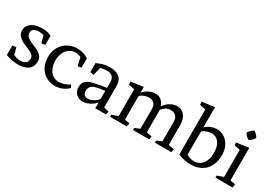

<svg xmlns="http://www.w3.org/2000/svg" viewBox="3 -1552 3298 2368"><g transform="rotate(30 1652.5 -368.5)"><path d="M44.9 -158.2 97.2 -167 124 -67.9Q149.9 -57.1 169.9 -51Q189.9 -44.9 219.2 -44.9Q264.2 -44.9 292.7 -64.9Q321.3 -85 322.3 -129.9Q323.2 -159.2 303.7 -177.5Q284.2 -195.8 254.2 -210.4Q224.1 -225.1 189.7 -238Q155.3 -251 125.2 -270Q95.2 -289.1 75.2 -315.9Q55.2 -342.8 55.2 -384.8Q55.2 -423.8 74.2 -450.9Q93.3 -478 123 -495.1Q152.8 -512.2 190.4 -519.5Q228 -526.9 264.2 -526.9Q307.1 -526.9 342.5 -517.8Q377.9 -508.8 393.1 -494.1V-369.1L340.8 -359.9L314 -461.9Q296.9 -466.8 283 -469.5Q269 -472.2 245.1 -472.2Q226.1 -472.2 208.5 -468.5Q190.9 -464.8 177.5 -457Q164.1 -449.2 156 -435.1Q147.9 -420.9 147.9 -399.9Q147.9 -370.1 168 -350.6Q188 -331.1 217.5 -315.9Q247.1 -300.8 282 -287.4Q316.9 -273.9 346.4 -255.9Q376 -237.8 396 -211.4Q416 -185.1 416 -145Q416 -101.1 399.4 -71Q382.8 -41 355 -22.9Q327.1 -4.9 291.5 2.4Q255.9 9.8 218.3 9.8Q168.9 9.8 123 0Q77.1 -9.8 44.9 -23.9Z M842.8 -457Q799.8 -474.1 764.6 -474.1Q726.6 -474.1 695.6 -458Q664.6 -441.9 642.6 -414.6Q620.6 -387.2 608.2 -349.1Q595.7 -311 595.7 -267.1Q595.7 -227.1 605.7 -189Q615.7 -150.9 636.7 -120.8Q657.7 -90.8 689.7 -73Q721.7 -55.2 765.6 -55.2Q799.8 -55.2 840.1 -68.1Q880.4 -81.1 911.6 -104L933.6 -65.9Q893.6 -27.8 845.5 -8.3Q797.4 11.2 746.6 11.2Q695.8 11.2 650.1 -6.8Q604.5 -24.9 570.1 -59.6Q535.6 -94.2 515.6 -144.5Q495.6 -194.8 495.6 -259.8Q495.6 -324.2 518.1 -374Q540.5 -423.8 577.6 -458.5Q614.7 -493.2 662.6 -511Q710.4 -528.8 761.7 -528.8Q802.7 -528.8 842.5 -517.3Q882.3 -505.9 920.4 -481.9V-349.1L870.6 -338.9Z M1317.4 0V-81.1Q1302.2 -63 1280.8 -46.9Q1259.3 -30.8 1235.4 -18.3Q1211.4 -5.9 1187 1Q1162.6 7.8 1140.6 7.8Q1113.3 7.8 1089.4 -0.5Q1065.4 -8.8 1047.4 -25.9Q1029.3 -43 1018.3 -66.9Q1007.3 -90.8 1007.3 -123Q1007.3 -172.9 1033 -204.3Q1058.6 -235.8 1123.5 -252.9Q1172.4 -266.1 1217.8 -274.7Q1263.2 -283.2 1317.4 -289.1V-371.1Q1317.4 -398.9 1309.3 -418.5Q1301.3 -438 1287.4 -450.4Q1273.4 -462.9 1254.9 -468.5Q1236.3 -474.1 1215.3 -474.1Q1192.4 -474.1 1168.5 -470.9Q1144.5 -467.8 1121.6 -460L1093.3 -346.2L1041.5 -355V-484.9Q1080.6 -502 1125 -515.4Q1169.4 -528.8 1220.2 -528.8Q1259.3 -528.8 1293.5 -521Q1327.6 -513.2 1353 -494.6Q1378.4 -476.1 1392.8 -445.6Q1407.2 -415 1407.2 -370.1V-63L1479.5 -45.9L1469.2 0ZM1107.4 -130.9Q1107.4 -106.9 1113.5 -92.5Q1119.6 -78.1 1130.1 -69.6Q1140.6 -61 1154.1 -58.1Q1167.5 -55.2 1182.6 -55.2Q1200.2 -55.2 1220.2 -62.5Q1240.2 -69.8 1258.8 -80.8Q1277.3 -91.8 1293 -106Q1308.6 -120.1 1317.4 -132.8V-247.1Q1285.6 -243.2 1253.4 -238.5Q1221.2 -233.9 1189.5 -225.1Q1142.6 -211.9 1125 -187Q1107.4 -162.1 1107.4 -130.9Z M2093.8 -44.9 2083.5 0H1854.5V-29.8L1926.8 -60.1V-339.8Q1926.8 -397 1897.7 -421.9Q1868.7 -446.8 1827.6 -446.8Q1795.9 -446.8 1760.3 -432.9Q1724.6 -418.9 1704.6 -396V-62L1775.9 -47.9L1765.6 0H1528.8V-29.8L1615.7 -60.1V-442.9L1532.7 -459L1527.8 -502.9L1704.6 -526.9V-444.8Q1738.8 -486.8 1785.6 -507.8Q1832.5 -528.8 1874.5 -528.8Q1919.4 -528.8 1952.6 -503.4Q1985.8 -478 2003.9 -424.8Q2036.6 -472.2 2085.2 -500.5Q2133.8 -528.8 2181.6 -528.8Q2211.9 -528.8 2238.8 -517.3Q2265.6 -505.9 2285.6 -482.4Q2305.7 -459 2317.1 -423.6Q2328.6 -388.2 2328.6 -339.8V-62L2409.7 -44.9L2399.9 0H2166.5V-29.8L2238.8 -60.1V-339.8Q2238.8 -368.2 2230.2 -388.7Q2221.7 -409.2 2207.3 -422.1Q2192.9 -435.1 2174.8 -440.9Q2156.7 -446.8 2137.7 -446.8Q2097.7 -446.8 2067.6 -428.5Q2037.6 -410.2 2016.6 -381.8V-62Z M2500 -666 2417 -682.1 2411.6 -726.1 2589.8 -750V-462.9Q2627.9 -497.1 2668.5 -512.5Q2709 -527.8 2748 -527.8Q2790 -527.8 2828.4 -511Q2866.7 -494.1 2896.2 -461.7Q2925.8 -429.2 2942.9 -383.5Q2960 -337.9 2960 -280.8Q2960 -205.1 2938 -149.7Q2916 -94.2 2877.9 -58.1Q2839.8 -22 2788.3 -4.4Q2736.8 13.2 2677.7 13.2Q2635.7 13.2 2587.4 3.7Q2539.1 -5.9 2500 -25.9ZM2589.8 -70.8Q2647 -42 2696.8 -42Q2734.9 -42 2765.4 -57.6Q2795.9 -73.2 2816.9 -101.1Q2837.9 -128.9 2849.4 -168Q2860.8 -207 2860.8 -252.9Q2860.8 -345.2 2821.8 -398.2Q2782.7 -451.2 2716.8 -451.2Q2658.7 -451.2 2589.8 -407.2Z M3206.5 -62 3281.7 -47.9 3271.5 0H3028.8V-29.8L3116.7 -60.1V-446.8L3035.6 -461.9L3030.8 -502.9L3206.5 -526.9ZM3083.5 -672.9Q3108.9 -716.8 3153.8 -742.2Q3197.8 -719.2 3220.7 -674.8Q3194.8 -630.9 3150.9 -606Q3129.9 -617.2 3112.3 -634.5Q3094.7 -651.9 3083.5 -672.9Z"/></g></svg>

Font: Brawler
Style: Regular
Weight: 400
Version: Version 1.000